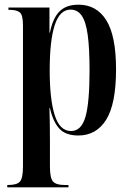

<svg xmlns="http://www.w3.org/2000/svg" viewBox="-20 -568 555 819"><path d="M11 231V221H16Q53 221 65.5 206Q78 191 78 142V-460Q78 -505 64 -515.5Q50 -526 23 -526H16V-536H191V-429H193Q205 -490 233.5 -519Q262 -548 315 -548Q392 -548 433.5 -481.5Q475 -415 475 -272Q475 -125 433 -57.5Q391 10 314 10Q260 10 233 -19.5Q206 -49 193 -107H191Q192 -72 192.5 -37.5Q193 -3 193 33V142Q193 191 206 206Q219 221 254 221H272V231ZM283 -9Q327 -9 344.5 -69.5Q362 -130 362 -268Q362 -363 354 -420Q346 -477 328 -502Q310 -527 281 -527Q235 -527 213.5 -461Q192 -395 192 -268Q192 -144 213.5 -76.5Q235 -9 283 -9Z"/></svg>

Font: Noto Serif Display ExtraCondensed SemiBold
Style: Regular
Weight: 600
Width: 2
Designer: Monotype Design Team
Foundry: Monotype Imaging Inc.
Version: Version 2.009